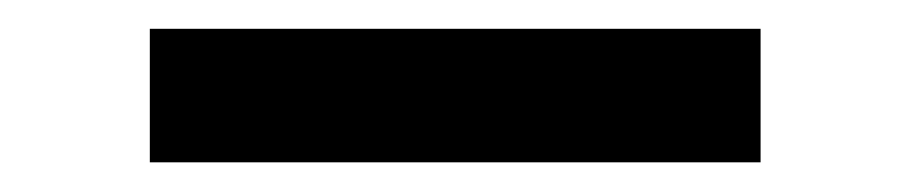

<svg xmlns="http://www.w3.org/2000/svg" viewBox="-20 -721 626 132"><path d="M83 -609.4V-701.2H502.9V-609.4Z"/></svg>

Font: Cascadia Mono
Style: Regular
Weight: 400
Monospace: yes
Designer: Aaron Bell
Foundry: Saja Typeworks
Version: Version 2404.023